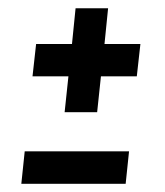

<svg xmlns="http://www.w3.org/2000/svg" viewBox="-20 -450 405 470"><path d="M138.2 -175.3 147.5 -263.2H59.6L68.4 -342.3H156.2L165 -429.7H244.6L235.8 -342.3H323.7L314.9 -263.2H227.1L217.8 -175.3ZM32.2 0 40.5 -79.6H295.9L287.6 0Z"/></svg>

Font: Oswald
Style: Regular
Weight: 400
Designer: Vernon Adams
Foundry: Vernon Adams
Version: 3.0; ttfautohint (v0.94.23-7a4d-dirty) -l 8 -r 50 -G 200 -x 